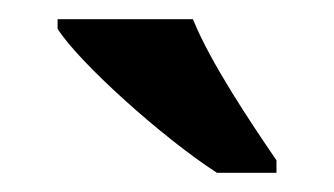

<svg xmlns="http://www.w3.org/2000/svg" viewBox="-20 -786 348 200"><path d="M206 -606H268V-619C242 -657 199 -721 181 -766H40V-756C62 -721 150 -642 206 -606Z"/></svg>

Font: Noto Serif Ethiopic Condensed
Style: Bold
Weight: 700
Width: 3
Designer: Monotype Design Team
Foundry: Monotype Imaging Inc.
Version: Version 2.102